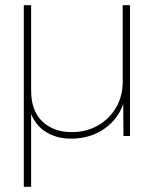

<svg xmlns="http://www.w3.org/2000/svg" viewBox="-20 -520 588 734"><path d="M71 194V-500H99V-174Q99 -96 142 -55.5Q185 -15 254 -15Q310 -15 354 -40Q398 -65 423.5 -108.5Q449 -152 449 -206V-500H477V0H452L451 -123Q432 -65 378.5 -27.5Q325 10 251 10Q198 10 158 -14Q118 -38 99 -84V194Z"/></svg>

Font: Prodigy Sans ExtraLight
Style: Regular
Weight: 200
Designer: Wei Huang
Foundry: Wei Huang
Version: Version 1.003; ttfautohint (v1.8.3)